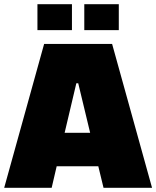

<svg xmlns="http://www.w3.org/2000/svg" viewBox="-25 -898 747 918"><path d="M-5 0 186 -688H511L702 0H470L445 -103H246L222 0ZM284 -263H406L349 -500H340ZM154 -754V-878H319V-754ZM378 -754V-878H543V-754Z"/></svg>

Font: Saira Thin Black
Style: Regular
Weight: 900
Version: Version 1.101